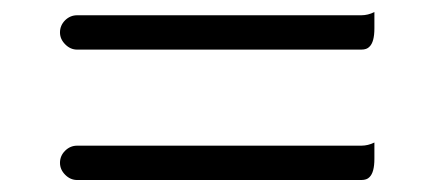

<svg xmlns="http://www.w3.org/2000/svg" viewBox="-20 -487 735 322"><path d="M109.4 -185.1H585.9Q595.2 -185.1 599.6 -189.9Q607.9 -197.8 607.9 -220.7V-248Q597.2 -242.7 585.9 -242.7H109.4Q97.7 -242.7 89.1 -234.1Q80.6 -225.6 80.6 -213.9Q80.6 -202.6 89.4 -193.8Q98.1 -185.1 109.4 -185.1ZM607.9 -466.8Q597.2 -461.4 585.9 -461.4H109.4Q97.7 -461.4 89.1 -452.9Q80.6 -444.3 80.6 -432.6Q80.6 -421.4 89.4 -412.6Q98.1 -403.8 109.4 -403.8H585.9Q595.2 -403.8 599.6 -408.7Q607.9 -416.5 607.9 -439.5Z"/></svg>

Font: YuPearl-ExtraLight
Style: ExtraLight
Weight: 200
Designer: Max Yao
Foundry: Max-Everyday
Version: Version 1.011; ttfautohint (v1.8.3)